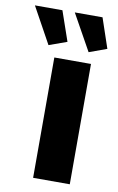

<svg xmlns="http://www.w3.org/2000/svg" viewBox="-150 -778 507 825"><g transform="rotate(10 103.5 -365.5)"><path d="M55 0V-525H215V0ZM108 -731H229L273 -601L196 -573ZM-66 -731H54L99 -601L21 -573Z"/></g></svg>

Font: Raleway Thin ExtraBold
Style: Regular
Weight: 800
Version: Version 4.026